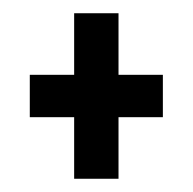

<svg xmlns="http://www.w3.org/2000/svg" viewBox="-20 -470 291 290"><path d="M92 -200V-293H25V-357H92V-450H159V-357H226V-293H159V-200Z"/></svg>

Font: Commune Nuit Debout
Style: Regular
Weight: 400
Designer: Sébastien Marchal
Foundry: Sébastien Marchal
Version: Version 1.003;PS 1.3;hotconv 1.0.88;makeotf.lib2.5.647800